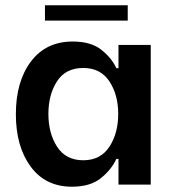

<svg xmlns="http://www.w3.org/2000/svg" viewBox="-20 -698 658 726"><path d="M40 -266Q40 -390 97 -465.5Q154 -541 255 -541Q324 -541 363.5 -509.5Q403 -478 420 -440H428V-528H550V0H428V-97H420Q401 -56 361 -24Q321 8 252 8Q152 8 96 -68Q40 -144 40 -266ZM427 -267Q427 -340 393.5 -390.5Q360 -441 295 -441Q228 -441 195.5 -390.5Q163 -340 163 -267Q163 -194 196 -143Q229 -92 295 -92Q360 -92 393.5 -143Q427 -194 427 -267ZM150 -678H463V-620H150Z"/></svg>

Font: Be Vietnam SemiBold
Style: Regular
Weight: 600
Designer: Gabriel Lam
Foundry: TypeRant
Version: Version 4.000